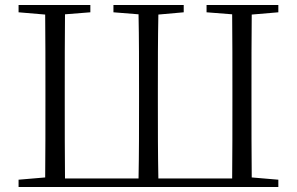

<svg xmlns="http://www.w3.org/2000/svg" viewBox="-20 -745 1183 765"><path d="M200 0H1089V-29L983 -38C982 -137 982 -236 982 -341V-388C982 -490 982 -590 983 -687L1089 -696V-725H803V-696L905 -688C906 -590 906 -491 906 -388V-341C906 -234 906 -133 905 -34H611C609 -133 609 -234 609 -341V-388C609 -490 609 -590 611 -687L712 -696V-725H432V-696L532 -688C534 -590 534 -490 534 -388V-341C534 -234 534 -134 532 -34H239C238 -133 238 -234 238 -341V-388C238 -491 238 -590 239 -688L340 -696V-725H54V-696L160 -687C161 -590 161 -490 161 -388V-341C161 -236 161 -137 160 -38L54 -29V0Z"/></svg>

Font: Noto Serif KR Light
Style: Regular
Weight: 300
Designer: Ryoko NISHIZUKA 西塚涼子 (kana & ideographs); Frank Grießhammer (Latin, Greek & Cyrillic); Wenlong ZHANG 张文龙 (bopomofo); San
Foundry: Adobe
Version: Version 2.001;hotconv 1.1.0;makeotfexe 2.6.0